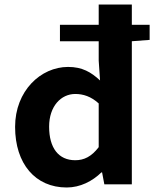

<svg xmlns="http://www.w3.org/2000/svg" viewBox="-20 -818 684 852"><path d="M418 -165C386 -123 353 -107 314 -107C240 -107 198 -161 198 -256C198 -347 251 -401 314 -401C349 -401 384 -390 418 -359ZM644 -708H565V-798H418V-708H246V-635H418V-549L424 -461C384 -498 345 -521 282 -521C161 -521 47 -415 47 -255C47 -91 137 14 276 14C336 14 390 -14 430 -53H433L443 0H565V-635L644 -641Z"/></svg>

Font: Genne Gothic Bold
Style: Regular
Weight: 700
Designer: Ryoko NISHIZUKA (kana & ideographs); Paul D. Hunt (Latin, Greek & Cyrillic); Wenlong ZHANG (bopomofo); Sandoll Communica
Foundry: Adobe Systems Incorporated
Version: Version 1.004;PS 1.004;hotconv 16.6.51;makeotf.lib2.5.65220